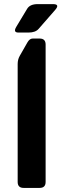

<svg xmlns="http://www.w3.org/2000/svg" viewBox="-20 -919 310 939"><path d="M70.3 -759.8Q42.5 -759.8 60.1 -788.6L112.8 -876Q126.5 -898.9 164.6 -898.9H238.8Q274.9 -898.9 249.5 -870.1L168.9 -777.8Q153.3 -759.8 119.6 -759.8ZM95.7 0Q66.4 0 66.4 -29.3V-606Q66.4 -627.9 76.7 -646L114.3 -711.9Q125 -730.5 139.6 -730.5H173.8Q203.1 -730.5 203.1 -701.2V-29.3Q203.1 0 173.8 0Z"/></svg>

Font: Istok
Style: Bold
Weight: 700
Designer: Andrey V. Panov
Foundry: Andrey V. Panov
Version: Version 1.0.1